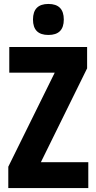

<svg xmlns="http://www.w3.org/2000/svg" viewBox="-20 -952 488 972"><path d="M427 0H22V-108L257 -584H27V-714H421V-606L187 -131H427ZM225 -932Q303 -932 303 -853Q303 -775 225 -775Q147 -775 147 -853Q147 -932 225 -932Z"/></svg>

Font: Noto Sans Myanmar UI ExtraCondensed ExtraBold
Style: Regular
Weight: 800
Width: 2
Designer: Monotype Design Team
Foundry: Monotype Imaging Inc.
Version: Version 2.103; ttfautohint (v1.8.4.7-5d5b)